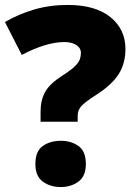

<svg xmlns="http://www.w3.org/2000/svg" viewBox="-20 -744 545 776"><path d="M144 -294Q144 -339 162.5 -372.5Q181 -406 233 -439Q266 -460 282 -475.5Q298 -491 302.5 -504Q307 -517 307 -530Q307 -550 288.5 -562Q270 -574 240 -574Q167 -574 68 -522L0 -655Q55 -687 118 -705.5Q181 -724 254 -724Q365 -724 426 -675Q487 -626 487 -546Q487 -488 460 -445Q433 -402 371 -362Q327 -334 310.5 -317Q294 -300 294 -277V-252H144ZM123 -81Q123 -133 153 -154Q183 -175 226 -175Q267 -175 297 -154Q327 -133 327 -81Q327 -32 297 -10Q267 12 226 12Q183 12 153 -10Q123 -32 123 -81Z"/></svg>

Font: Noto Sans Arabic Blk
Style: Regular
Weight: 900
Designer: Monotype Design Team, Nadine Chahine, Nizar Qandah and Khaled Hosny
Foundry: Monotype Imaging Inc.
Version: Version 2.012; ttfautohint (v1.8.4.7-5d5b)